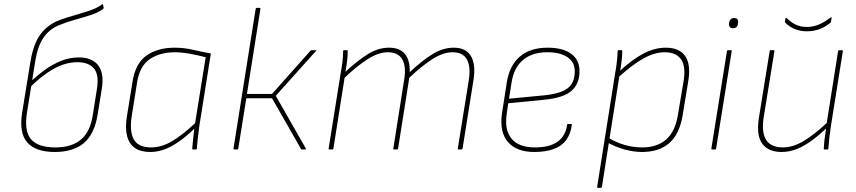

<svg xmlns="http://www.w3.org/2000/svg" viewBox="-20 -721 4130 926"><path d="M244 12Q152 12 111.5 -34Q71 -80 87 -179L127 -425Q135 -473 150 -510Q165 -547 190 -573.5Q215 -600 250 -617Q275 -628 304.5 -637Q334 -646 365 -655Q396 -664 423.5 -674Q451 -684 471 -699Q474 -702 475 -701Q476 -700 477 -698L480 -684Q480 -679 477 -677Q453 -660 416 -648Q379 -636 339 -625Q299 -614 261 -598Q214 -577 187.5 -536Q161 -495 150 -426L110 -177Q96 -88 130 -49Q164 -10 247 -10Q325 -10 370.5 -48Q416 -86 428 -169L447 -289Q459 -358 434 -389.5Q409 -421 353 -421Q295 -421 237 -388Q179 -355 123 -298L126 -326Q159 -357 195.5 -383.5Q232 -410 273.5 -427Q315 -444 361 -444Q424 -444 453.5 -406Q483 -368 471 -293L451 -169Q436 -75 385 -31.5Q334 12 244 12Z M705 12Q659 12 631 -7Q603 -26 593 -64.5Q583 -103 592 -159L619 -326Q633 -416 687 -453.5Q741 -491 823 -491Q867 -491 908 -481.5Q949 -472 997 -463L941 -111Q936 -74 933.5 -49.5Q931 -25 929 -4Q929 0 926 0H911Q907 0 907 -4Q909 -26 911.5 -51Q914 -76 917 -100Q858 -43 806.5 -15.5Q755 12 705 12ZM709 -10Q758 -10 808 -39Q858 -68 921 -127L972 -445Q933 -455 894.5 -462Q856 -469 823 -469Q753 -469 703.5 -436.5Q654 -404 641 -323L615 -159Q604 -85 626 -47.5Q648 -10 709 -10Z M1503 -479Q1505 -479 1505.5 -477.5Q1506 -476 1503 -474L1310 -259L1455 -5Q1457 -4 1455.5 -2Q1454 0 1452 0H1436Q1433 0 1432 -2L1292 -247H1168L1129 -4Q1129 0 1124 0H1110Q1106 0 1106 -4L1213 -678Q1214 -683 1218 -683H1231Q1237 -683 1236 -678L1171 -268H1292L1478 -477Q1481 -479 1484 -479Z M1569 0Q1564 0 1565 -5L1623 -368Q1628 -394 1631.5 -422Q1635 -450 1635 -475Q1635 -479 1638 -479H1654Q1657 -479 1657 -475Q1657 -451 1654 -426.5Q1651 -402 1646 -375Q1707 -431 1756 -461Q1805 -491 1856 -491Q1908 -491 1933 -460.5Q1958 -430 1956 -373Q2017 -430 2067 -460.5Q2117 -491 2168 -491Q2227 -491 2251 -451Q2275 -411 2264 -338L2211 -5Q2210 0 2205 0H2193Q2187 0 2188 -5L2241 -335Q2251 -399 2232 -434Q2213 -469 2162 -469Q2118 -469 2066.5 -436.5Q2015 -404 1954 -346L1900 -5Q1899 -2 1897.5 -1Q1896 0 1894 0H1881Q1875 0 1877 -5L1929 -335Q1940 -399 1920.5 -434Q1901 -469 1850 -469Q1806 -469 1754.5 -436.5Q1703 -404 1642 -346L1588 -5Q1587 0 1582 0Z M2557 12Q2471 12 2429.5 -36.5Q2388 -85 2401 -174L2424 -322Q2437 -405 2487 -448Q2537 -491 2621 -491Q2695 -491 2735 -461.5Q2775 -432 2775 -378Q2775 -317 2736.5 -283Q2698 -249 2605 -240L2431 -223L2424 -172Q2412 -95 2447 -52.5Q2482 -10 2560 -10Q2630 -10 2669 -37.5Q2708 -65 2715 -119Q2715 -123 2719 -123H2734Q2738 -123 2738 -119Q2732 -75 2711 -46Q2690 -17 2651 -2.5Q2612 12 2557 12ZM2435 -245 2602 -261Q2684 -269 2718 -295.5Q2752 -322 2752 -377Q2752 -421 2717 -445Q2682 -469 2620 -469Q2546 -469 2502 -431.5Q2458 -394 2447 -322Z M3076 12Q3037 12 2992.5 0Q2948 -12 2908 -35L2912 -58Q2951 -34 2992.5 -22Q3034 -10 3077 -10Q3149 -10 3192.5 -48Q3236 -86 3249 -164L3276 -324Q3289 -398 3265.5 -433.5Q3242 -469 3186 -469Q3138 -469 3085 -440Q3032 -411 2961 -347L2965 -375Q3030 -435 3084 -463Q3138 -491 3191 -491Q3257 -491 3285 -450Q3313 -409 3299 -327L3272 -163Q3257 -74 3208 -31Q3159 12 3076 12ZM2864 185Q2859 185 2860 180L2947 -369Q2952 -395 2955 -422.5Q2958 -450 2959 -475Q2959 -479 2963 -479H2978Q2981 -479 2981 -475Q2981 -459 2979.5 -442Q2978 -425 2975.5 -407.5Q2973 -390 2970 -373L2968 -360L2883 180Q2882 185 2877 185Z M3415 0Q3410 0 3411 -6L3486 -474Q3487 -479 3492 -479H3504Q3510 -479 3509 -474L3434 -6Q3433 0 3428 0ZM3515 -585Q3505 -585 3500 -591Q3495 -597 3496 -606L3497 -614Q3499 -623 3504.5 -628.5Q3510 -634 3521 -634Q3531 -634 3536 -628.5Q3541 -623 3540 -614L3539 -606Q3538 -596 3532 -590.5Q3526 -585 3515 -585Z M3750 12Q3686 12 3656.5 -27.5Q3627 -67 3640 -152L3692 -474Q3693 -479 3698 -479H3710Q3716 -479 3715 -474L3663 -154Q3652 -81 3675.5 -45.5Q3699 -10 3756 -10Q3807 -10 3862 -44.5Q3917 -79 3978 -138L3974 -110Q3935 -73 3897.5 -45Q3860 -17 3823.5 -2.5Q3787 12 3750 12ZM3956 0Q3953 0 3953 -4Q3954 -29 3957.5 -55Q3961 -81 3965 -108L3966 -120L4022 -474Q4023 -479 4027 -479H4040Q4046 -479 4045 -474L3987 -111Q3983 -86 3980 -58Q3977 -30 3975 -4Q3975 0 3971 0ZM3870 -570Q3841 -570 3814.5 -580.5Q3788 -591 3768 -611Q3766 -612 3765.5 -614.5Q3765 -617 3766 -621L3768 -631Q3769 -635 3770.5 -635Q3772 -635 3775 -633Q3796 -612 3819.5 -601.5Q3843 -591 3871 -591Q3900 -591 3927.5 -602Q3955 -613 3985 -636Q3987 -638 3989.5 -637Q3992 -636 3991 -633L3988 -618Q3987 -614 3986.5 -613Q3986 -612 3984 -610Q3955 -588 3928 -579Q3901 -570 3870 -570Z"/></svg>

Font: Sofia Sans Thin
Style: Italic
Weight: 250
Italic angle: -9°
Version: Version 4.100-B